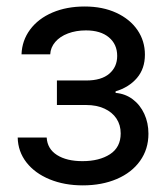

<svg xmlns="http://www.w3.org/2000/svg" viewBox="-20 -557 507 588"><path d="M232.4 -63.5Q284.2 -63.5 316.9 -84.7Q349.6 -106 349.6 -148.4Q349.6 -174.3 336.7 -193.8Q323.7 -213.4 299.8 -224.4Q275.9 -235.4 244.1 -235.4H154.3V-310.5H244.1Q290.5 -310.5 314.7 -331.3Q338.9 -352.1 338.9 -385.7Q338.9 -421.4 313.5 -442.6Q288.1 -463.9 243.2 -463.9Q212.9 -463.9 188.2 -454.6Q163.6 -445.3 149.2 -428.5Q134.8 -411.6 133.8 -390.6H45.9Q47.4 -433.1 72.3 -466.6Q97.2 -500 140.6 -518.6Q184.1 -537.1 239.3 -537.1Q294.4 -537.1 336.2 -517.8Q377.9 -498.5 400.9 -465.1Q423.8 -431.6 423.8 -389.6Q423.8 -346.7 399.4 -318.1Q375 -289.6 334 -277.3V-272.5Q363.8 -270 386.5 -252.9Q409.2 -235.8 421.9 -208.3Q434.6 -180.7 434.6 -147.5Q434.6 -100.1 408.9 -64.2Q383.3 -28.3 337.6 -8.8Q292 10.7 233.4 10.7Q177.2 10.7 132.1 -7.8Q86.9 -26.4 61 -59.6Q35.2 -92.8 34.2 -135.7H123Q125 -101.1 154.5 -82.3Q184.1 -63.5 232.4 -63.5Z"/></svg>

Font: Pretendard
Style: Regular
Weight: 400
Designer: Base glyphs from Inter by Rasmus Andersson; Hangeul glyphs from Noto Sans CJK(Source Han Sans) by Jang Soo-young and Kan
Foundry: Kil Hyung-jin
Version: Version 1.309